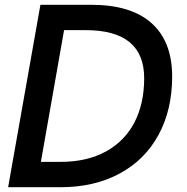

<svg xmlns="http://www.w3.org/2000/svg" viewBox="-20 -783 780 803"><path d="M14 0 149 -763H361Q528 -763 614 -686Q700 -609 700 -463Q700 -324 643 -219Q586 -114 480 -57Q374 0 233 0ZM233 -106Q344 -106 423 -149.5Q502 -193 542.5 -271.5Q583 -350 583 -456Q583 -657 338 -657H248L151 -106Z"/></svg>

Font: Open Sauce Sans Medium Italic
Style: Regular
Weight: 500
Italic angle: -10°
Designer: Alfredo Marco Pradil
Foundry: Creative Sauce Fz LLC
Version: Version 1.477